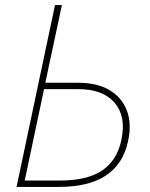

<svg xmlns="http://www.w3.org/2000/svg" viewBox="-20 -734 591 754"><path d="M45 0 196 -714H223L158 -409H287Q361 -409 409.5 -380.5Q458 -352 478 -300.5Q498 -249 483 -180Q445 0 212 0ZM77 -25H216Q322 -25 381 -64.5Q440 -104 457 -186Q476 -277 430 -330.5Q384 -384 287 -384H153Z"/></svg>

Font: Noto Sans Thin
Style: Italic
Weight: 100
Italic angle: -12°
Designer: Monotype Design Team
Foundry: Monotype Imaging Inc.
Version: Version 2.013; ttfautohint (v1.8.4.7-5d5b)